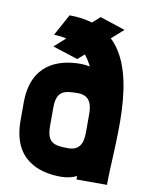

<svg xmlns="http://www.w3.org/2000/svg" viewBox="-80 -758 637 818"><g transform="rotate(10 238.5 -349.5)"><path d="M29.3 -205.1C29.3 -39.1 141.6 0 239.3 0C266.1 0 288.6 -5.4 307.6 -15.1V0H439.5C439.5 -174.3 488.8 -482.9 347.2 -617.7L398.4 -663.1L289.1 -699.2L256.3 -669.9C227.5 -678.7 194.8 -683.6 157.2 -683.6L106.4 -590.8C126 -590.3 144 -587.9 160.2 -584L112.3 -541L221.7 -505.9L250 -530.8C261.7 -517.1 271.5 -501.5 279.8 -483.9C267.6 -486.8 253.9 -488.3 239.3 -488.3C141.6 -488.3 29.3 -449.2 29.3 -283.2ZM157.2 -283.2C157.2 -355.5 187.5 -363.3 249 -363.3C295.9 -363.3 312.5 -335 312.5 -283.2V-205.1C312.5 -153.3 295.9 -125 249 -125C187.5 -125 157.2 -132.8 157.2 -205.1Z"/></g></svg>

Font: Saman Dere
Style: Regular
Weight: 400
Designer: Tuna Ça_lar Gümü_
Foundry: Tuna Ça_lar Gümü_
Version: Version 1.001;hotconv 1.0.109;makeotfexe 2.5.65596